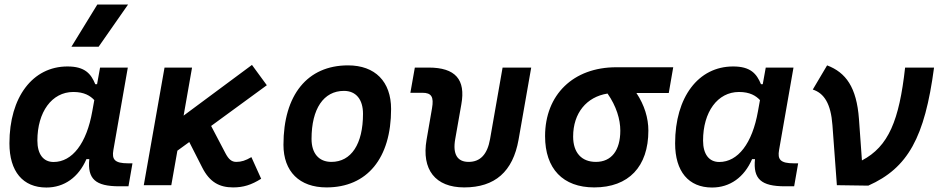

<svg xmlns="http://www.w3.org/2000/svg" viewBox="-20 -815 4142 845"><path d="M407.2 -444.3H399.4C380.4 -490.7 353.5 -522.5 276.9 -522.5C123.5 -522.5 21.5 -387.2 21.5 -184.1C21.5 -60.5 80.6 10.3 184.1 10.3C262.7 10.3 325.7 -34.7 360.4 -114.7H373C364.3 -27.3 399.9 4.9 504.9 4.9H545.4L563 -96.2H543.9C484.4 -96.2 471.7 -113.3 479 -154.8L542.5 -517.6H420.4ZM302.7 -410.2C350.6 -410.2 377 -393.6 395 -374.5L386.2 -325.7C361.3 -183.6 297.9 -102.1 215.8 -102.1C170.9 -102.1 144.5 -136.2 144.5 -196.3C144.5 -321.8 208 -410.2 302.7 -410.2ZM294.4 -609.4H414.1L543.5 -794.9H408.2Z M612.8 0H733.9L760.7 -151.9L813 -189.9L870.1 -77.6C902.8 -13.2 945.8 9.8 1005.9 9.8C1050.8 9.8 1085.9 -1 1129.4 -28.3L1086.4 -123.5C1061 -108.4 1042 -102.5 1020 -102.5C999.5 -102.5 986.3 -113.8 972.2 -140.6L909.2 -260.7L1154.3 -439.9L1088.9 -529.3L788.1 -306.2L825.2 -517.6H704.1Z M1417 9.8C1595.7 9.8 1701.2 -118.2 1701.2 -335C1701.2 -456.1 1630.9 -527.3 1511.7 -527.3C1333 -527.3 1227.5 -397.5 1227.5 -177.7C1227.5 -60.1 1297.9 9.8 1417 9.8ZM1438.5 -102.5C1383.3 -102.5 1351.1 -140.1 1351.1 -203.6C1351.1 -336.4 1404.3 -415 1493.7 -415C1546.9 -415 1577.6 -377.4 1577.6 -314C1577.6 -181.2 1525.9 -102.5 1438.5 -102.5Z M2022.9 9.8C2158.2 9.8 2237.3 -59.6 2262.2 -200.2L2317.9 -517.6H2191.9L2136.7 -202.6C2125 -136.2 2094.2 -102.5 2042.5 -102.5C1992.7 -102.5 1971.7 -136.2 1983.4 -202.6L2010.3 -355.5C2030.3 -465.3 1983.9 -517.6 1866.7 -517.6H1805.7L1786.1 -406.7H1838.9C1878.9 -406.7 1890.1 -388.7 1881.3 -338.4L1857.4 -200.2C1834.5 -68.4 1896 9.8 2022.9 9.8Z M2595.2 9.8C2746.6 9.8 2833.5 -81.5 2833.5 -240.2C2833.5 -295.4 2816.4 -352.5 2780.8 -405.8H2923.3L2942.9 -519H2691.9C2503.4 -519 2378.9 -398.4 2378.9 -215.8C2378.9 -72.3 2457.5 9.8 2595.2 9.8ZM2653.8 -403.3C2692.9 -347.2 2710 -289.6 2710 -240.2C2710 -152.8 2670.9 -102.5 2602.5 -102.5C2539.1 -102.5 2502.4 -143.6 2502.4 -213.9C2502.4 -317.4 2561.5 -388.7 2653.8 -403.3Z M3336.9 -444.3H3329.1C3310.1 -490.7 3283.2 -522.5 3206.5 -522.5C3053.2 -522.5 2951.2 -387.2 2951.2 -184.1C2951.2 -60.5 3010.3 10.3 3113.8 10.3C3192.4 10.3 3255.4 -34.7 3290 -114.7H3302.7C3293.9 -27.3 3329.6 4.9 3434.6 4.9H3475.1L3492.7 -96.2H3473.6C3414.1 -96.2 3401.4 -113.3 3408.7 -154.8L3472.2 -517.6H3350.1ZM3232.4 -410.2C3280.3 -410.2 3306.6 -393.6 3324.7 -374.5L3315.9 -325.7C3291 -183.6 3227.5 -102.1 3145.5 -102.1C3100.6 -102.1 3074.2 -136.2 3074.2 -196.3C3074.2 -321.8 3137.7 -410.2 3232.4 -410.2Z M3663.1 0 3801.3 2C3976.1 -75.7 4049.8 -210 4090.8 -517.6H3963.4C3937.5 -284.7 3890.6 -170.4 3773.4 -108.9L3760.3 -291.5C3750 -431.2 3702.6 -496.1 3620.1 -527.3L3557.1 -420.9C3606.9 -404.8 3636.7 -358.9 3643.6 -264.2Z"/></svg>

Font: Cascadia Mono PL SemiBold
Style: Italic
Weight: 600
Italic angle: -10°
Monospace: yes
Designer: Aaron Bell
Foundry: Saja Typeworks
Version: Version 2404.023